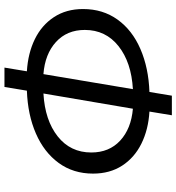

<svg xmlns="http://www.w3.org/2000/svg" viewBox="16 -802 809 882"><g transform="rotate(-90 421.0 -360.5)"><path d="M350 -79Q267 -84 202.5 -116Q138 -148 101.5 -204.5Q65 -261 65 -338Q65 -429 114 -496Q163 -563 249 -600.5Q335 -638 446 -642L463 -745H552L535 -642Q618 -637 682.5 -605.5Q747 -574 784 -517.5Q821 -461 821 -384Q821 -293 772.5 -225.5Q724 -158 637.5 -120.5Q551 -83 440 -79L423 24H333ZM363 -155 433 -566Q310 -559 236 -500.5Q162 -442 162 -346Q162 -264 216.5 -213.5Q271 -163 363 -155ZM725 -376Q725 -458 669.5 -508.5Q614 -559 522 -566L453 -155Q576 -162 650.5 -221Q725 -280 725 -376Z"/></g></svg>

Font: Nebula Sans Medium
Style: Regular
Weight: 500
Italic angle: -9°
Designer: Paul D. Hunt for Adobe (as Source Sans)
Foundry: Nebula Entertainment & Broadcasting LLC
Version: Version 1.010